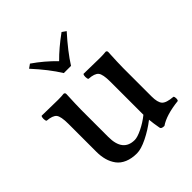

<svg xmlns="http://www.w3.org/2000/svg" viewBox="-180 -768 902 902"><g transform="rotate(-45 271.0 -317.0)"><path d="M377 -1Q370.6 -36.1 368.2 -62Q329.1 -31.7 286.9 -11Q244.6 9.8 216.8 9.8Q181.6 9.8 155.8 -1.2Q129.9 -12.2 115.2 -32Q100.6 -51.8 93.8 -76.2Q86.9 -100.6 86.9 -129.9V-315.9Q86.9 -365.7 74.5 -380.9Q62 -396 24.9 -398.9Q20.5 -403.3 20.5 -415.5Q20.5 -427.7 24.9 -432.1Q95.2 -430.2 131.8 -430.2Q157.2 -430.2 170.9 -432.1Q179.2 -430.7 179.2 -421.9Q179.2 -421.4 178.5 -403.6Q177.7 -385.7 176.8 -361.3Q175.8 -336.9 175.8 -319.8V-140.1Q175.8 -42 253.9 -42Q272 -42 304.9 -58.1Q337.9 -74.2 366.2 -97.2V-124V-315.9Q366.2 -366.2 353.8 -381.3Q341.3 -396.5 303.2 -398.9Q298.8 -403.3 298.8 -415.5Q298.8 -427.7 303.2 -432.1Q373.5 -430.2 410.2 -430.2Q434.6 -430.2 450.2 -432.1Q458 -430.7 458 -421.9Q458 -421.4 457 -403.6Q456.1 -385.7 455.1 -361.3Q454.1 -336.9 454.1 -319.8V-130.9Q454.1 -91.3 467.8 -75.9Q481.4 -60.5 525.9 -57.1Q529.8 -52.7 530 -43Q530.3 -33.2 525.9 -28.8Q441.4 -19.5 398.9 9.8Q378.4 9.8 377 -1ZM240.2 -500Q202.6 -561 139.2 -629.9L159.2 -644Q215.3 -605.5 264.2 -555.2Q306.6 -598.6 369.1 -644L389.2 -629.9Q324.7 -558.1 288.1 -500Z"/></g></svg>

Font: Common Serif News
Style: Regular
Weight: 450
Designer: Philipp H. Poll, Khaled Hosny
Foundry: Stefan Peev, Context Ltd.
Version: Version 1.026